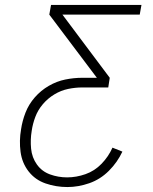

<svg xmlns="http://www.w3.org/2000/svg" viewBox="-20 -755 616 775"><path d="M252 0Q296 0 340.5 -15.5Q385 -31 419.5 -65.5Q454 -100 474 -143L434 -159Q418 -123 390 -94Q362 -65 325 -52Q288 -39 251 -39Q215 -39 182 -51Q149 -63 129 -91Q109 -119 105.5 -155Q102 -191 108 -227Q112 -255 122.5 -283Q133 -311 153 -334.5Q173 -358 199.5 -374Q226 -390 255 -396Q284 -402 312 -402H417L423 -441L232 -696H544L551 -735H186L179 -696L371 -441H312Q278 -441 243.5 -434Q209 -427 177 -408.5Q145 -390 120.5 -362Q96 -334 83 -300.5Q70 -267 65 -233Q57 -187 63 -142Q69 -97 95.5 -63Q122 -29 164 -14.5Q206 0 252 0Z"/></svg>

Font: Iosevka Sparkle Extralight
Style: Italic
Weight: 200
Italic angle: -9°
Designer: Belleve Invis
Foundry: Belleve Invis
Version: Version 4.5.0; ttfautohint (v1.8.3)